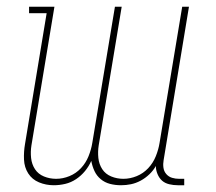

<svg xmlns="http://www.w3.org/2000/svg" viewBox="-20 -540 640 568"><path d="M139 8Q116 8 95.5 -0.5Q75 -9 63.5 -27Q52 -45 51 -68Q50 -91 54 -114L118 -501H66V-520H141L73 -110Q70 -91 72 -72.5Q74 -54 83.5 -39.5Q93 -25 110 -18Q127 -11 146 -11Q166 -11 185.5 -19Q205 -27 219.5 -42.5Q234 -58 242 -78Q250 -98 253 -117L320 -520H340L272 -110Q269 -91 271 -72.5Q273 -54 282.5 -39.5Q292 -25 309 -18Q326 -11 345 -11Q365 -11 384.5 -19Q404 -27 418.5 -42.5Q433 -58 441 -78Q449 -98 452 -117L519 -520H539L464 -66Q462 -55 463.5 -44Q465 -33 472 -25Q479 -17 489 -14Q499 -11 510 -11H525V8H506Q493 8 480.5 5Q468 2 459.5 -5.5Q451 -13 446 -25Q441 -37 441 -49Q434 -36 422 -24.5Q410 -13 396 -5.5Q382 2 367.5 5Q353 8 338 8Q321 8 305.5 4Q290 0 278 -10Q266 -20 259.5 -34Q253 -48 250 -64Q243 -48 231.5 -34Q220 -20 205 -10Q190 0 173 4Q156 8 139 8Z"/></svg>

Font: Iosevka HT Thin Extended
Style: Italic
Weight: 100
Width: 7
Italic angle: -9°
Monospace: yes
Designer: Belleve Invis
Foundry: Belleve Invis
Version: Version 32.3.0; ttfautohint (v1.8.4)